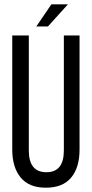

<svg xmlns="http://www.w3.org/2000/svg" viewBox="-20 -865 427 893"><path d="M219 -845H296L203 -742H149ZM350 -700V-169Q350 -86 311 -39Q272 8 193 8Q115 8 76 -39.5Q37 -87 37 -169V-700H114V-165Q114 -64 196 -64Q277 -64 277 -165V-700Z"/></svg>

Font: TypoPRO Bebas Neue
Style: Regular
Weight: 400
Designer: Ryoichi Tsunekawa
Foundry: Ryoichi Tsunekawa
Version: Version 001.003